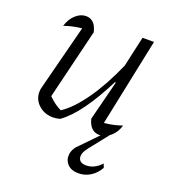

<svg xmlns="http://www.w3.org/2000/svg" viewBox="-128 -581 784 881"><g transform="rotate(20 264.5 -141.0)"><path d="M325 -52 374 -245 370 -247Q325 -157 280 -95Q235 -33 191 -2Q172 3 158 3Q116 3 87.5 -22.5Q59 -48 59 -86Q59 -99 63 -112L144 -427Q97 -422 58 -408Q69 -444 92.5 -465Q116 -486 142 -486Q187 -486 200 -428L117 -86Q148 -55 180 -40Q231 -73 284.5 -148.5Q338 -224 386 -333L419 -481H475L386 -53Q430 -57 473 -72Q463 -37 438 -15.5Q413 6 386 6Q339 6 325 -52ZM355 204Q319 204 300.5 184Q282 164 285.5 135.5Q289 107 318 81L415 -19H438L357 83Q333 113 338.5 135.5Q344 158 376 158Q416 158 449 122L456 141Q439 171 412.5 187.5Q386 204 355 204Z"/></g></svg>

Font: Piazzolla Light
Style: Italic
Weight: 300
Italic angle: -11.3°
Designer: Juan Pablo del Peral
Foundry: Huerta Tipografica
Version: Version 1.330